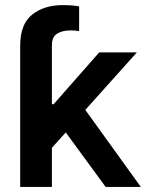

<svg xmlns="http://www.w3.org/2000/svg" viewBox="-20 -737 577 757"><path d="M239.3 -214.8 184.6 -154.3V0H59.6V-558.6Q60.1 -642.6 107.2 -679.7Q154.3 -716.8 226.6 -716.8Q266.1 -716.8 292 -711.9V-614.3Q277.3 -617.2 259.8 -617.2Q225.6 -617.2 205.1 -604.2Q184.6 -591.3 184.6 -558.6V-326.2H191.4L371.1 -530.3H519.5L316.4 -303.7L535.2 0H396.5Z"/></svg>

Font: Pretendard JP SemiBold
Style: Regular
Weight: 600
Designer: Base glyphs from Inter by Rasmus Andersson; Hangeul glyphs from Noto Sans CJK(Source Han Sans) by Jang Soo-young and Kan
Foundry: Kil Hyung-jin
Version: Version 1.309